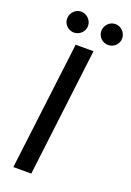

<svg xmlns="http://www.w3.org/2000/svg" viewBox="-168 -951 689 1011"><g transform="rotate(20 177.0 -446.0)"><path d="M45.5 0ZM147.5 0H47L135 -717.5H235ZM162.5 -832Q162.5 -820 157.8 -809.5Q153 -799 144.8 -791.2Q136.5 -783.5 125.8 -779Q115 -774.5 103 -774.5Q91.5 -774.5 81 -779Q70.5 -783.5 62.8 -791.2Q55 -799 50.2 -809.5Q45.5 -820 45.5 -832Q45.5 -844 50.2 -855Q55 -866 62.8 -874Q70.5 -882 81 -886.8Q91.5 -891.5 103 -891.5Q115 -891.5 125.8 -886.8Q136.5 -882 144.8 -874Q153 -866 157.8 -855Q162.5 -844 162.5 -832ZM354 -832Q354 -820 349.2 -809.5Q344.5 -799 336.8 -791.2Q329 -783.5 318.2 -779Q307.5 -774.5 295.5 -774.5Q283.5 -774.5 272.8 -779Q262 -783.5 254.2 -791.2Q246.5 -799 241.8 -809.5Q237 -820 237 -832Q237 -844 241.8 -855Q246.5 -866 254.2 -874Q262 -882 272.8 -886.8Q283.5 -891.5 295.5 -891.5Q307.5 -891.5 318.2 -886.8Q329 -882 336.8 -874Q344.5 -866 349.2 -855Q354 -844 354 -832Z"/></g></svg>

Font: Lato Medium
Style: Italic
Weight: 500
Italic angle: -7°
Designer: Lukasz Dziedzic
Foundry: tyPoland Lukasz Dziedzic
Version: Version 2.006; 2014-01-15